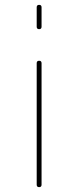

<svg xmlns="http://www.w3.org/2000/svg" viewBox="-20 -770 322 790"><path d="M131 -10V-510Q131 -520 141 -520Q151 -520 151 -510V-10Q151 0 141 0Q131 0 131 -10ZM131 -660V-740Q131 -750 141 -750Q151 -750 151 -740V-660Q151 -650 141 -650Q131 -650 131 -660Z"/></svg>

Font: Rounded Mplus 1c Thin
Style: Regular
Weight: 250
Version: Version 1.059.20150529